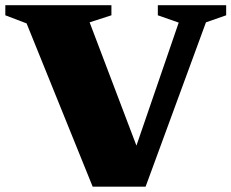

<svg xmlns="http://www.w3.org/2000/svg" viewBox="-31 -702 870 722"><path d="M69 -614 -11 -644.5V-682.5H388V-644.5L306 -618L491.5 -129.5H473.5L641 -617L562.5 -644.5V-682.5H819.5V-644.5L743.5 -618L516.5 0H317.5Z"/></svg>

Font: Newsreader ExtraBold
Style: Regular
Weight: 800
Designer: Hugues Gentile
Foundry: Production Type
Version: Version 1.003